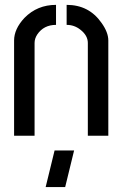

<svg xmlns="http://www.w3.org/2000/svg" viewBox="-20 -550 496 778"><path d="M165 208 201.2 59.6H280.3L244.1 208ZM37.1 0V-385.7Q37.1 -432.6 79.1 -477.5Q130.9 -530.3 207 -530.3V-449.2Q157.2 -449.2 130.9 -410.2Q120.1 -393.6 120.1 -376V0ZM250 -449.2V-530.3Q340.8 -530.3 391.6 -457Q418.9 -418.9 418.9 -385.7V0H335.9V-376Q335.9 -406.2 305.7 -429.7Q281.2 -449.2 250 -449.2Z"/></svg>

Font: Post No Bills Jaffna SemiBold
Style: Regular
Weight: 600
Designer: Kosala Senevirathne, Siva Puranthara, Lasantha Premarathna, Tharique Azeez
Foundry: Mooniak
Version: Version 1.220 ; ttfautohint (v1.6)